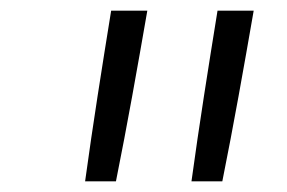

<svg xmlns="http://www.w3.org/2000/svg" viewBox="-20 -792 540 361"><path d="M340 -451Q351 -531 363.5 -611.5Q376 -692 389 -772H457Q443 -691 428.5 -611Q414 -531 398 -451ZM140 -451Q151 -531 163.5 -611.5Q176 -692 189 -772H257Q243 -691 228.5 -611Q214 -531 198 -451Z"/></svg>

Font: iosevka_custom_sans_ss08 Light
Style: Italic
Weight: 300
Italic angle: -10°
Designer: Belleve Invis
Foundry: Belleve Invis
Version: Version 10.3.0; ttfautohint (v1.8.3)